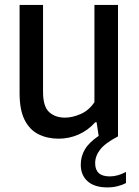

<svg xmlns="http://www.w3.org/2000/svg" viewBox="-20 -564 574 794"><path d="M222.5 9.5Q176.5 9.5 139.8 -8.5Q103 -26.5 82 -67.8Q61 -109 61 -178.5V-543.5H158V-184Q158 -123.5 183.2 -100.5Q208.5 -77.5 249 -77.5Q278.5 -77.5 313 -92.2Q347.5 -107 370.5 -141.5V-543.5H468V0Q414.5 28 394 54.8Q373.5 81.5 373.5 111Q373.5 165.5 434 165.5Q466.5 165.5 501 147V193Q485 201.5 465.5 206.2Q446 211 424 211Q371 211 342.5 185.8Q314 160.5 314 117Q314 83 331 54Q348 25 388 -2L379.5 -58.5H374Q343.5 -24.5 304.5 -7.5Q265.5 9.5 222.5 9.5Z"/></svg>

Font: Encode Sans Semi Condensed Medium
Style: Regular
Weight: 500
Width: 4
Designer: Multiple Designers
Foundry: Impallari Type
Version: Version 3.000; ttfautohint (v1.8.3) -l 8 -r 50 -G 200 -x 14 